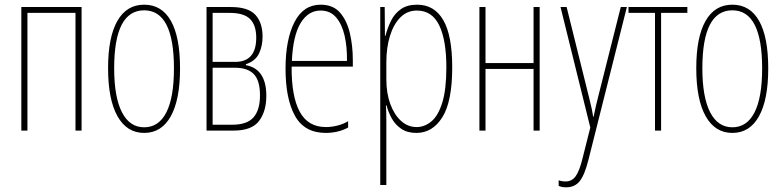

<svg xmlns="http://www.w3.org/2000/svg" viewBox="-20 -557 3339 819"><path d="M71 0V-527H328V0H302V-502H97V0Z M595 10Q521 10 481 -61.5Q441 -133 441 -266Q441 -398 480.5 -467.5Q520 -537 595 -537Q670 -537 709 -468Q748 -399 748 -265Q748 -132 708.5 -61Q669 10 595 10ZM595 -14Q657 -14 689.5 -77.5Q722 -141 722 -265Q722 -513 595 -513Q467 -513 467 -266Q467 -143 500 -78.5Q533 -14 595 -14Z M861 0V-527H965Q1039 -527 1069.5 -493.5Q1100 -460 1100 -401Q1100 -361 1085 -329Q1070 -297 1029 -283V-279Q1116 -263 1116 -148Q1116 -82 1085 -41Q1054 0 977 0ZM887 -293H983Q1073 -293 1073 -396Q1073 -449 1047 -475.5Q1021 -502 960 -502H887ZM887 -25H971Q1034 -25 1061.5 -56.5Q1089 -88 1089 -150Q1089 -214 1062.5 -241Q1036 -268 983 -268H887Z M1370 10Q1279 10 1238.5 -62.5Q1198 -135 1198 -264Q1198 -388 1236 -462.5Q1274 -537 1348 -537Q1401 -537 1430.5 -503Q1460 -469 1472.5 -415Q1485 -361 1485 -301V-273H1224Q1223 -146 1258.5 -80.5Q1294 -15 1370 -15Q1393 -15 1418 -21Q1443 -27 1465 -40V-13Q1443 -1 1418.5 4.5Q1394 10 1370 10ZM1225 -297H1460Q1461 -356 1450 -404.5Q1439 -453 1414 -482.5Q1389 -512 1347 -512Q1295 -512 1262.5 -459Q1230 -406 1225 -297Z M1602 232V-527H1621L1622 -404H1624Q1633 -438 1648 -468.5Q1663 -499 1690 -518Q1717 -537 1759 -537Q1833 -537 1871 -471Q1909 -405 1909 -270Q1909 -124 1867 -57Q1825 10 1756 10Q1717 10 1691 -8Q1665 -26 1650.5 -53Q1636 -80 1629 -107H1626Q1627 -98 1627.5 -79.5Q1628 -61 1628 -37V232ZM1757 -15Q1791 -15 1820 -39Q1849 -63 1866.5 -119Q1884 -175 1884 -270Q1884 -386 1853.5 -449Q1823 -512 1758 -512Q1717 -512 1688 -483Q1659 -454 1643.5 -404Q1628 -354 1628 -292V-219Q1628 -159 1645 -113Q1662 -67 1691 -41Q1720 -15 1757 -15Z M2025 0V-527H2051V-288H2256V-527H2282V0H2256V-263H2051V0Z M2395 242Q2377 242 2363 236V212Q2376 217 2393 217Q2419 217 2435 195.5Q2451 174 2464 122L2498 -13L2371 -527H2397L2493 -140Q2501 -108 2504 -93.5Q2507 -79 2508 -72.5Q2509 -66 2510 -59H2512Q2518 -89 2522.5 -107.5Q2527 -126 2531 -142L2628 -527H2654L2490 125Q2474 189 2453 215.5Q2432 242 2395 242Z M2774 0V-502H2661V-527H2912V-502H2800V0Z M3104 10Q3030 10 2990 -61.5Q2950 -133 2950 -266Q2950 -398 2989.5 -467.5Q3029 -537 3104 -537Q3179 -537 3218 -468Q3257 -399 3257 -265Q3257 -132 3217.5 -61Q3178 10 3104 10ZM3104 -14Q3166 -14 3198.5 -77.5Q3231 -141 3231 -265Q3231 -513 3104 -513Q2976 -513 2976 -266Q2976 -143 3009 -78.5Q3042 -14 3104 -14Z"/></svg>

Font: Noto Sans ExtraCondensed Thin
Style: Regular
Weight: 100
Width: 2
Designer: Monotype Design Team
Foundry: Monotype Imaging Inc.
Version: Version 2.013; ttfautohint (v1.8.4.7-5d5b)